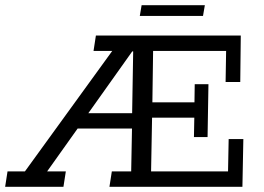

<svg xmlns="http://www.w3.org/2000/svg" viewBox="-59 -720 1017 740"><path d="M-39.2 0 -30 -59.3H37L373.6 -523.7H301.5L310.6 -583H869L867 -404H810.5L812.5 -523.7H531.1L528.3 -325.7H690.5L691.5 -395.4H744.4L741 -191.7H688.5L689.9 -266.4H527.1L523.3 -59.3H819.9L822.3 -184H878.9L875.3 0H362.8L372 -59.3H446.6L450 -239.2L470.4 -224.6H227.2L255.8 -246.6L122.6 -59.3H194.7L185.5 0ZM264.8 -260.3 257.8 -283.6H467.4L450 -267.6L454.3 -521.9H450.7ZM479.8 -658.5 486.8 -699.9H730.5L723.4 -658.5Z"/></svg>

Font: Rokkitt SemiBold
Style: Italic
Weight: 600
Italic angle: -9°
Designer: Vernon Adams
Foundry: Vernon Adams
Version: Version 3.103